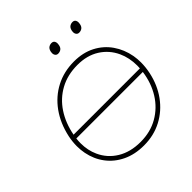

<svg xmlns="http://www.w3.org/2000/svg" viewBox="-237 -1102 1293 1293"><g transform="rotate(-45 409.5 -455.5)"><path d="M403 9Q316.5 9 250 -23Q183.5 -55 141.5 -110.8Q99.5 -166.5 85.5 -239Q79 -272.5 79 -307.5Q79 -349 88 -393Q110 -495 163.5 -569.5Q217 -644 295 -684.5Q373 -725 469 -725Q554 -725 618.8 -691.5Q683.5 -658 724.2 -599.5Q765 -541 778.5 -466.5Q784 -434.5 784 -401Q784 -356.5 774 -309Q754 -215 702 -143.2Q650 -71.5 573.5 -31.2Q497 9 403 9ZM469 -692Q374 -692 301.5 -652.2Q229 -612.5 182.5 -541.8Q136 -471 118.5 -378H750Q751 -391 751 -403.5Q751 -478.5 723 -539Q690 -610 625 -651Q560 -692 469 -692ZM403 -24Q497.5 -24 570.2 -65.8Q643 -107.5 688.5 -180.2Q734 -253 747 -347H113.5Q111 -324.5 111 -303.5Q111 -236 136.5 -180.5Q169.5 -107.5 238.2 -65.8Q307 -24 403 -24ZM631.5 -837Q616.5 -837 609 -849.5Q604 -857.5 604 -868.5Q604 -875 605.5 -882Q610 -903 622.2 -911.5Q634.5 -920 649.5 -920Q665.5 -920 672.5 -908Q677 -900.5 677 -889Q677 -882.5 675.5 -875Q672 -855 660 -846Q648 -837 631.5 -837ZM431.5 -837Q416.5 -837 409 -849.5Q404 -857.5 404 -868.5Q404 -875 405.5 -882Q410 -903 422.2 -911.5Q434.5 -920 449.5 -920Q465.5 -920 472.5 -908Q477 -900.5 477 -889Q477 -882.5 475.5 -875Q472 -855 460 -846Q448 -837 431.5 -837Z"/></g></svg>

Font: Heraclito Thin
Style: Italic
Weight: 100
Italic angle: -12°
Designer: Kostas Bartsokas (font) & Cristiano Sobral (main changes)
Foundry: Kostas Bartsokas (font) & Cristiano Sobral (main changes)
Version: Version 1.00;July 8, 2020;FontCreator 13.0.0.2655 64-bit